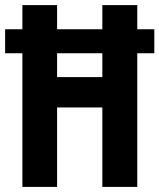

<svg xmlns="http://www.w3.org/2000/svg" viewBox="-23 -734 626 754"><path d="M64.9 0V-524.9H-2.9V-619.1H64.9V-713.9H201.2V-619.1H378.9V-713.9H516.1V-619.1H583V-524.9H516.1V0H378.9V-312H201.2V0ZM201.2 -431.2H378.9V-524.9H201.2Z"/></svg>

Font: Open Sans Condensed
Style: Regular
Weight: 400
Width: 3
Designer: Monotype Design Team
Foundry: Monotype Imaging Inc.
Version: Version 3.000